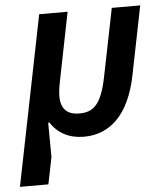

<svg xmlns="http://www.w3.org/2000/svg" viewBox="-72 -568 691 814"><g transform="rotate(-5 273.5 -161.0)"><path d="M-20 200H101L124 86L123 -61H128C158 -14 207 12 269 12C382 12 463 -66 496 -228L555 -522H434L376 -234C352 -114 316 -88 258 -88C207 -88 180 -114 180 -167C180 -189 183 -208 190 -242L246 -522H125Z"/></g></svg>

Font: Braiins Sans SemiBold
Style: Italic
Weight: 600
Italic angle: -11.31°
Designer: Mike Abbink, Paul van der Laan, Pieter van Rosmalen, Jiri Chlebus, Lubos Buracinsky
Foundry: Bold Monday, Sudetype
Version: Version 1.000;hotconv 1.0.109;makeotfexe 2.5.65596